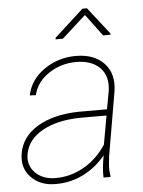

<svg xmlns="http://www.w3.org/2000/svg" viewBox="-53 -784 624 836"><g transform="rotate(-5 258.5 -366.0)"><path d="M366.2 0Q364.7 -43 375.5 -96.7Q334.5 -46.4 278.1 -18.1Q221.7 10.3 155.8 9.8Q89.4 9.8 49.8 -31.2Q10.3 -72.3 20 -133.8Q32.2 -208.5 102.8 -250.5Q173.3 -292.5 281.7 -294.9H407.2L421.4 -372.1Q431.6 -437 395.5 -474.4Q359.4 -511.7 291.5 -511.7Q225.1 -511.7 171.4 -476.3Q117.7 -440.9 104 -383.3L77.6 -384.3Q91.3 -452.1 152.8 -495.1Q214.4 -538.1 291.5 -538.1Q372.1 -538.1 415 -492.4Q458 -446.8 446.8 -371.1L398.4 -88.9L395 -55.7Q392.6 -29.8 397 -4.4L396.5 0ZM155.3 -16.1Q220.7 -15.1 279.8 -47.6Q338.9 -80.1 380.4 -142.6L402.8 -268.1H284.7Q186 -266.1 121.8 -230.2Q57.6 -194.3 45.9 -131.8Q37.1 -83.5 69.1 -50.3Q101.1 -17.1 155.3 -16.1ZM451.2 -622.1 450.7 -617.2 418.5 -616.7 347.2 -712.4 242.7 -617.7H210.9L211.4 -624.5L338.9 -740.7H358.4Z"/></g></svg>

Font: Roboto Thin
Style: Italic
Weight: 250
Italic angle: -12°
Designer: Google
Version: Version 2.134; 2016